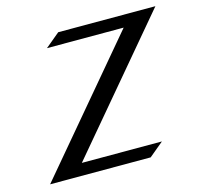

<svg xmlns="http://www.w3.org/2000/svg" viewBox="-89 -675 797 769"><g transform="rotate(-15 309.5 -290.0)"><path d="M27 0H444L504 -50H172L619 -580H216L156 -530H474Z"/></g></svg>

Font: Charger Sport
Style: DfObl
Weight: 400
Designer: Jasper
Foundry: Cannot Into Space Fonts
Version: Version 1.1